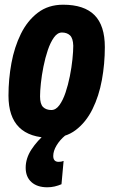

<svg xmlns="http://www.w3.org/2000/svg" viewBox="-20 -575 486 815"><path d="M196 10Q16 10 16 -169Q16 -239 28.5 -307Q41 -375 68.5 -431Q96 -487 140.5 -521Q185 -555 248 -555Q337 -555 381 -511Q425 -467 425 -375Q425 -304 412.5 -235.5Q400 -167 372.5 -111.5Q345 -56 301.5 -23Q258 10 196 10ZM198 -108Q217 -108 232 -128.5Q247 -149 258 -181.5Q269 -214 276.5 -251.5Q284 -289 287.5 -323.5Q291 -358 291 -381Q290 -413 277 -425Q264 -437 243 -437Q224 -437 209 -416Q194 -395 183 -362.5Q172 -330 164.5 -292.5Q157 -255 153.5 -221.5Q150 -188 150 -166Q150 -133 163 -120.5Q176 -108 198 -108ZM178 -12 257 0Q234 19 220 42.5Q206 66 206 87Q206 112 229 112Q241 112 250 108L241 207Q227 213 212 216.5Q197 220 181 220Q138 220 113.5 198Q89 176 89 137Q89 97 113.5 59.5Q138 22 178 -12Z"/></svg>

Font: Georama SemiCondensed
Style: Bold Italic
Weight: 700
Width: 4
Italic angle: -9°
Designer: Jean-Baptiste Levee
Foundry: Production Type
Version: Version 1.000